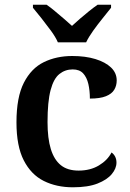

<svg xmlns="http://www.w3.org/2000/svg" viewBox="-20 -786 554 816"><path d="M290 10Q220 10 166 -17Q112 -44 81 -104.5Q50 -165 50 -266Q50 -373 81.5 -434.5Q113 -496 166.5 -522Q220 -548 287 -548Q343 -548 385.5 -535Q428 -522 452 -499Q476 -476 476 -444Q476 -422 465.5 -404.5Q455 -387 430 -377Q405 -367 362 -367Q362 -401 355.5 -429Q349 -457 333.5 -474Q318 -491 289 -491Q257 -491 232.5 -471.5Q208 -452 195 -403Q182 -354 182 -267Q182 -198 196 -152.5Q210 -107 238.5 -84Q267 -61 314 -61Q364 -61 400.5 -83Q437 -105 454 -138Q464 -131 469.5 -120Q475 -109 475 -95Q475 -70 455 -46Q435 -22 394.5 -6Q354 10 290 10ZM226 -606Q216 -629 196.5 -655.5Q177 -682 156.5 -708Q136 -734 120 -753V-766H178Q194 -755 213 -739Q232 -723 251.5 -706.5Q271 -690 286 -676Q301 -690 320 -706.5Q339 -723 359 -739Q379 -755 395 -766H452V-753Q437 -734 416 -708Q395 -682 376 -655.5Q357 -629 346 -606Z"/></svg>

Font: Noto Serif Gujarati SemiBold
Style: Regular
Weight: 600
Version: Version 2.102